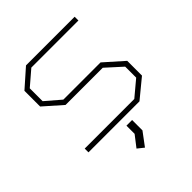

<svg xmlns="http://www.w3.org/2000/svg" viewBox="-181 -588 865 865"><g transform="rotate(-45 251.5 -155.5)"><path d="M373 0H48V-24H364L438 -86V-156L363 -224H126L40 -300V-400L126 -476H436V-452H136L65 -391V-309L136 -248H373L463 -168V-74ZM213 141 254 88V36H290V102L243 165Z"/></g></svg>

Font: Turret Road ExtraLight
Style: Regular
Weight: 275
Designer: Noponies
Foundry: Noponies
Version: Version 1.001; ttfautohint (v1.8)